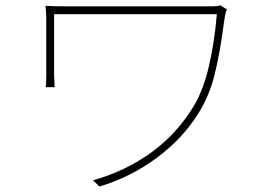

<svg xmlns="http://www.w3.org/2000/svg" viewBox="-20 -684 1017 719"><path d="M822.3 -623 819.3 -603.5Q803.7 -484.4 783.2 -402.8Q762.7 -321.3 720.7 -255.9Q662.1 -163.1 565.4 -91.8Q468.8 -20.5 352.5 14.6L328.1 -8.8Q446.3 -42 540 -108.4Q633.8 -174.8 695.3 -270.5Q738.3 -335 760.7 -429.2Q783.2 -523.4 792 -630.9H182.6V-402.3Q182.6 -392.6 184.6 -357.4H151.4Q153.3 -375 153.3 -402.3V-613.3Q153.3 -637.7 150.4 -662.1Q171.9 -660.2 239.3 -660.2H775.4Q794.9 -660.2 805.7 -664.1L830.1 -648.4Q827.1 -643.6 825.2 -636.2Q823.2 -628.9 822.3 -623Z"/></svg>

Font: Min Sans VF VF
Style: Regular
Weight: 400
Designer: Jinseong-Kim, NotoSansCJK, Nunito
Foundry: Jinseong-Kim
Version: Version 1.420;Glyphs 3.1.2 (3151)